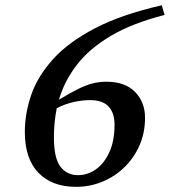

<svg xmlns="http://www.w3.org/2000/svg" viewBox="-20 -714 660 746"><path d="M608.5 -693.5 619.5 -656Q494 -624 410.5 -574.5Q327 -525 278.5 -462Q230 -399 209 -326.5Q254 -354 285.5 -369.2Q317 -384.5 342.2 -390.5Q367.5 -396.5 393.5 -396.5Q466 -396.5 504.8 -356.8Q543.5 -317 543.5 -256.5Q543.5 -198 522 -149Q500.5 -100 463 -63.8Q425.5 -27.5 377.2 -7.8Q329 12 275.5 12Q182.5 12 129.5 -42.5Q76.5 -97 76.5 -201Q76.5 -273.5 101.5 -345.8Q126.5 -418 186.2 -484.2Q246 -550.5 349.2 -604.2Q452.5 -658 608.5 -693.5ZM189.5 -180.5Q189.5 -100 214.5 -66.8Q239.5 -33.5 283 -33.5Q320.5 -33.5 352.8 -56.2Q385 -79 405 -122.8Q425 -166.5 425 -230Q425 -275 402 -300Q379 -325 329.5 -325Q300 -325 266 -317.5Q232 -310 200.5 -293.5Q195 -266 192.2 -237.8Q189.5 -209.5 189.5 -180.5Z"/></svg>

Font: Newsreader Text SemiBold
Style: Italic
Weight: 600
Italic angle: -17°
Designer: Hugues Gentile
Foundry: Production Type
Version: Version 1.001